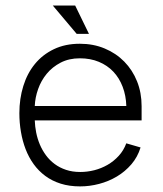

<svg xmlns="http://www.w3.org/2000/svg" viewBox="-20 -653 578 682"><path d="M428.6 -143.9Q419.2 -118.5 401.8 -99.5Q384.4 -80.4 362.3 -67.6Q340.1 -54.8 315.1 -48.4Q290.1 -42.1 265 -42.1Q237.1 -42.1 214.5 -49.7Q191.8 -57.3 174.1 -70.5Q156.3 -83.7 143.3 -101.4Q130.2 -119.2 121.6 -139.5Q113 -159.9 108.6 -181.8Q104.2 -203.8 103.5 -225.3H483V-276.2Q483 -323.7 466.8 -364.1Q450.6 -404.5 421.4 -434.2Q392.2 -463.9 352 -480.7Q311.8 -497.6 263.7 -497.6Q211.5 -497.6 171.4 -478.3Q131.3 -459.1 104 -425.8Q76.7 -392.5 62.8 -347.4Q48.8 -302.4 48.8 -251Q48.8 -216.9 54.4 -184.4Q59.9 -152 71 -123.1Q82.1 -94.2 99.6 -69.9Q117.1 -45.7 141 -28Q164.9 -10.3 195.7 -0.6Q226.4 9.1 264.5 9.1Q298.4 9.1 332.2 0.2Q366 -8.7 395.2 -26.1Q424.4 -43.5 446.7 -69.4Q468.9 -95.3 479.3 -129.2ZM103.5 -276.4Q104.7 -306.5 115.4 -336.6Q126 -366.8 146.1 -391.1Q166.1 -415.3 195.6 -430.6Q225.2 -445.9 263.7 -445.9Q301 -445.9 331.1 -433.4Q361.1 -421 382.4 -398.6Q403.7 -376.2 415.6 -344.9Q427.6 -313.6 428.7 -276.4ZM247 -633.4H167.5L252.4 -532.7H296Z"/></svg>

Font: SaysetthaMai Thin
Style: Regular
Weight: 100
Designer: John M. Durdin
Foundry: Lao Script for Windows
Version: Version 1.101